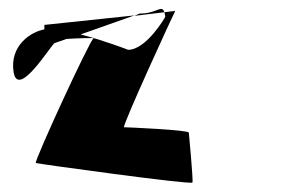

<svg xmlns="http://www.w3.org/2000/svg" viewBox="-20 -656 627 424"><path d="M10 -497C20 -435 95 -561 101 -561L127 -570C155 -572 184 -572 187 -572C179 -569 56 -302 59 -296C59 -295 404 -247 405 -253C407 -258 397 -362 397 -363C398 -369 260 -375 254 -375C248 -375 364 -627 367 -632L343 -629C344 -627 344 -623 345 -619C345 -618 303 -546 263 -546C263 -546 212 -566 158 -580L277 -622L78 -601V-591C48 -586 1 -555 10 -497ZM277 -621 343 -629C337 -647 327 -626 288 -626Z"/></svg>

Font: Ampere
Style: SCRevIta
Weight: 400
Version: Version 1